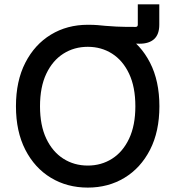

<svg xmlns="http://www.w3.org/2000/svg" viewBox="-20 -851 806 881"><path d="M382.8 -666V-737.3Q410.2 -737.3 427.5 -735.8Q444.8 -734.4 463.9 -732.4Q482.9 -730.5 514.6 -729Q546.4 -727.5 602.1 -727.5Q612.3 -727.5 612.3 -737.8V-831.1H710.9V-737.8Q710.9 -693.4 687.5 -671.9Q664.1 -650.4 620.1 -650.4Q599.1 -650.4 580.6 -652.6Q562 -654.8 537.6 -658Q513.2 -661.1 476.6 -663.6Q439.9 -666 382.8 -666ZM382.8 9.8Q288.1 9.8 213.6 -35.2Q139.2 -80.1 96.2 -163.8Q53.2 -247.6 53.2 -363.3Q53.2 -479.5 96.2 -563.2Q139.2 -647 213.6 -692.1Q288.1 -737.3 382.8 -737.3Q477.1 -737.3 551.3 -692.1Q625.5 -647 668.5 -563.2Q711.4 -479.5 711.4 -363.3Q711.4 -247.6 668.5 -163.8Q625.5 -80.1 551.3 -35.2Q477.1 9.8 382.8 9.8ZM382.8 -91.3Q444.8 -91.3 494.1 -122.6Q543.5 -153.8 572.3 -214.6Q601.1 -275.4 601.1 -363.3Q601.1 -452.1 572.3 -512.9Q543.5 -573.7 494.1 -605Q444.8 -636.2 382.8 -636.2Q320.3 -636.2 270.8 -604.7Q221.2 -573.2 192.4 -512.5Q163.6 -451.7 163.6 -363.3Q163.6 -275.4 192.4 -214.8Q221.2 -154.3 270.8 -122.8Q320.3 -91.3 382.8 -91.3Z"/></svg>

Font: Inter 16pt Medium
Style: Regular
Weight: 500
Version: Version 4.001;git-66647c0bb